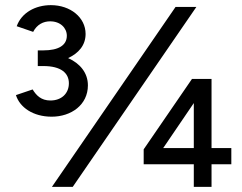

<svg xmlns="http://www.w3.org/2000/svg" viewBox="-20 -727 941 747"><path d="M181 -273C257 -273 322 -319 322 -395C322 -443 292 -480 245 -501C286 -520 313 -551 313 -595C313 -659 254 -707 178 -707C118 -707 64 -678 45 -625L109 -603C124 -632 149 -644 175 -644C215 -644 240 -618 240 -588C240 -551 208 -531 149 -531H127V-470H149C217 -470 248 -443 248 -403C248 -364 220 -336 176 -336C140 -336 121 -356 107 -379L42 -357C57 -309 109 -273 181 -273ZM182 0H263L744 -700H663ZM539 -88H734V0H803V-88H880V-151H803V-420H727L539 -146ZM615 -151 734 -326V-151Z"/></svg>

Font: HB Figtree Prototype
Style: Regular
Weight: 400
Designer: Alfredo Marco Pradil
Foundry: Hanken Design Co.®
Version: Version 1.002;Glyphs 3.2 (3228)